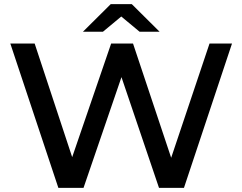

<svg xmlns="http://www.w3.org/2000/svg" viewBox="-20 -911 1175 931"><path d="M751 0H872L1105 -700H996L810 -146L625 -700H519L330 -149L148 -700H30L263 0H385L569 -537ZM568 -831 657 -757H754L619 -891H517L382 -757H479Z"/></svg>

Font: Montserrat-Alt1 SemBd
Style: Regular
Weight: 600
Designer: Differentunic
Foundry: Differentunic
Version: Version 7.222